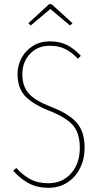

<svg xmlns="http://www.w3.org/2000/svg" viewBox="-20 -889 480 919"><path d="M367 -622 353 -608Q322 -640 291 -655Q260 -670 218 -670Q160 -670 123.5 -631Q87 -592 87 -534Q87 -476 117.5 -441.5Q148 -407 226 -377Q311 -344 348 -301Q385 -258 385 -182Q385 -128 363 -84Q341 -40 301.5 -15Q262 10 212 10Q159 10 119 -11Q79 -32 43 -72L58 -85Q91 -49 126.5 -30.5Q162 -12 211 -12Q279 -12 320.5 -59.5Q362 -107 362 -181Q362 -251 330 -288.5Q298 -326 218 -358Q133 -392 98.5 -431Q64 -470 64 -534Q64 -576 83.5 -612Q103 -648 138 -669.5Q173 -691 218 -691Q267 -691 301 -673.5Q335 -656 367 -622ZM127 -767 116 -778 215 -869H227L327 -778L315 -767L221 -846Z"/></svg>

Font: Fira Sans Extra Condensed Thin
Style: Regular
Weight: 250
Width: 1
Designer: Carrois Corporate & Edenspiekermann AG
Foundry: Carrois Corporate GbR & Edenspiekermann AG
Version: Version 4.203